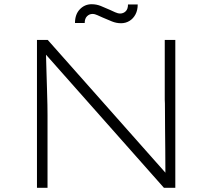

<svg xmlns="http://www.w3.org/2000/svg" viewBox="-20 -889 1005 909"><path d="M155 0V-700H206L775 -58L764 -32Q763 -44 763 -83.5Q763 -123 762.5 -175Q762 -227 761.5 -278Q761 -329 761 -367.5Q761 -406 760 -417V-700H810V0H756L189 -640L197 -668Q197 -655 198 -623.5Q199 -592 200 -551Q201 -510 202.5 -468Q204 -426 204.5 -392.5Q205 -359 205 -344V0ZM553 -779Q531 -779 510 -787.5Q489 -796 466 -806Q454 -811 441.5 -817Q429 -823 418 -823Q403 -823 392 -812Q381 -801 381 -780H335Q335 -821 358 -845Q381 -869 414 -869Q436 -869 456.5 -861Q477 -853 501 -842Q512 -837 525 -831Q538 -825 549 -825Q564 -825 575 -835.5Q586 -846 586 -868H632Q632 -841 621.5 -821Q611 -801 593 -790Q575 -779 553 -779Z"/></svg>

Font: Lexend Giga ExtraLight
Style: Regular
Weight: 250
Version: Version 1.007